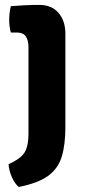

<svg xmlns="http://www.w3.org/2000/svg" viewBox="-20 -522 340 762"><path d="M239.5 -18Q239.5 53 224.8 100.5Q210 148 170.2 176.5Q130.5 205 54.5 220Q39 207.5 27.2 181.2Q15.5 155 14 129.5Q57 111 75 86.8Q93 62.5 93 7V-336Q93 -361 82.8 -377Q72.5 -393 46 -393H23Q16.5 -416.5 16.5 -443.5Q16.5 -456 18 -470Q19.5 -484 23 -497.5Q48.5 -499.5 74.5 -501Q100.5 -502.5 116 -502.5H136.5Q184.5 -502.5 212 -471.2Q239.5 -440 239.5 -387Z"/></svg>

Font: Signika Negative SC
Style: Bold
Weight: 700
Designer: Anna Giedryś
Foundry: Anna Giedryś
Version: Version 2.000; ttfautohint (v1.8.3) -l 8 -r 50 -G 200 -x 9 -